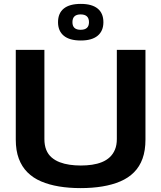

<svg xmlns="http://www.w3.org/2000/svg" viewBox="-20 -956 828 986"><path d="M61 -239V-700H208V-242Q208 -210 217.5 -186.5Q227 -163 245 -147.5Q263 -132 286.5 -123Q310 -114 337.5 -110Q365 -106 395 -106Q425 -106 452.5 -110Q480 -114 503.5 -123.5Q527 -133 544 -149Q561 -165 570.5 -188Q580 -211 580 -242V-700H727V-239Q727 -183 712 -141.5Q697 -100 668 -71Q639 -42 598 -24.5Q557 -7 505.5 1.5Q454 10 394 10Q334 10 283 1.5Q232 -7 191 -24.5Q150 -42 121 -71Q92 -100 76.5 -141.5Q61 -183 61 -239ZM395 -748Q337 -748 307.5 -772.5Q278 -797 278 -842Q278 -888 307.5 -912Q337 -936 395 -936Q452 -936 481.5 -912Q511 -888 511 -842Q511 -797 481.5 -772.5Q452 -748 395 -748ZM394 -803Q437 -803 437 -842Q437 -882 394 -882Q352 -882 352 -842Q352 -803 394 -803Z"/></svg>

Font: Georama SemiExpanded SemiBold
Style: Regular
Weight: 600
Width: 6
Designer: Jean-Baptiste Levee
Foundry: Production Type
Version: Version 1.001